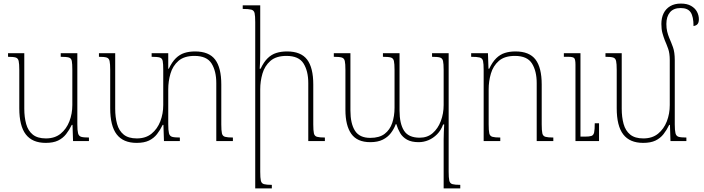

<svg xmlns="http://www.w3.org/2000/svg" viewBox="-20 -790 3941 1075"><path d="M236 10Q161 10 124.5 -37.5Q88 -85 88 -184V-398Q88 -433 84.5 -448.5Q81 -464 68 -468Q55 -472 25 -472V-492H116V-181Q116 -134 126.5 -96Q137 -58 163.5 -36.5Q190 -15 237 -15Q287 -15 319.5 -41.5Q352 -68 368.5 -110.5Q385 -153 385 -202V-398Q385 -433 382 -448.5Q379 -464 365.5 -468Q352 -472 320 -472V-492H413V-94Q413 -60 417 -44Q421 -28 434.5 -24Q448 -20 478 -20V0H389L386 -91H382Q368 -62 350 -39Q332 -16 305 -3Q278 10 236 10Z M1219 -94Q1219 -59 1222.5 -43.5Q1226 -28 1240 -24Q1254 -20 1284 -20V0H1191V-325Q1191 -392 1164.5 -434.5Q1138 -477 1069 -477Q1011 -477 979 -449Q947 -421 934.5 -378Q922 -335 922 -290V-94Q922 -60 926 -44Q930 -28 943.5 -24Q957 -20 987 -20V0H898L895 -91H891Q877 -62 859 -39Q841 -16 814 -3Q787 10 745 10Q670 10 633.5 -37.5Q597 -85 597 -184V-398Q597 -433 593.5 -448.5Q590 -464 577 -468Q564 -472 534 -472V-492H625V-181Q625 -134 635.5 -96Q646 -58 672.5 -36.5Q699 -15 746 -15Q796 -15 828.5 -41.5Q861 -68 877.5 -110.5Q894 -153 894 -202V-398Q894 -433 891 -448.5Q888 -464 874.5 -468Q861 -472 829 -472V-492H922V-405H925Q943 -443 964.5 -464Q986 -485 1012.5 -493.5Q1039 -502 1072 -502Q1150 -502 1184.5 -456.5Q1219 -411 1219 -317Z M1799 -20V0H1706V-325Q1706 -392 1679.5 -434.5Q1653 -477 1584 -477Q1526 -477 1494 -449Q1462 -421 1449.5 -378Q1437 -335 1437 -290V171Q1437 206 1440.5 221.5Q1444 237 1458 241Q1472 245 1502 245V265H1409V-666Q1409 -701 1405.5 -716.5Q1402 -732 1387 -736Q1372 -740 1339 -740V-760H1437V-495Q1437 -472 1436.5 -450Q1436 -428 1434 -405H1439Q1457 -443 1478.5 -464Q1500 -485 1527 -493.5Q1554 -502 1587 -502Q1665 -502 1699.5 -456.5Q1734 -411 1734 -317V-94Q1734 -59 1737.5 -43.5Q1741 -28 1755 -24Q1769 -20 1799 -20Z M2399 -492H2492V171Q2492 205 2495.5 221Q2499 237 2513 241Q2527 245 2557 245V265H2464V-10Q2464 -31 2465 -51.5Q2466 -72 2467 -93H2461Q2449 -60 2427 -38Q2405 -16 2378.5 -5Q2352 6 2324 6Q2284 6 2259 -8Q2234 -22 2220.5 -45Q2207 -68 2199 -95H2196Q2186 -68 2168.5 -45Q2151 -22 2123 -8Q2095 6 2053 6Q1980 6 1947 -40.5Q1914 -87 1914 -175V-398Q1914 -433 1910.5 -448.5Q1907 -464 1893.5 -468Q1880 -472 1849 -472V-492H1942V-171Q1942 -98 1967.5 -58Q1993 -18 2053 -18Q2104 -18 2133.5 -40.5Q2163 -63 2176 -101.5Q2189 -140 2189 -187V-398Q2189 -433 2185.5 -448.5Q2182 -464 2168.5 -468Q2155 -472 2124 -472V-492H2217V-171Q2217 -98 2242 -58.5Q2267 -19 2330 -19Q2373 -19 2402.5 -44.5Q2432 -70 2448 -112Q2464 -154 2464 -202V-398Q2464 -433 2460.5 -448.5Q2457 -464 2443.5 -468Q2430 -472 2399 -472Z M3078 -20V0H2985V-325Q2985 -392 2958.5 -434.5Q2932 -477 2863 -477Q2805 -477 2773 -449Q2741 -421 2728.5 -378Q2716 -335 2716 -290V-94Q2716 -59 2719.5 -43.5Q2723 -28 2737 -24Q2751 -20 2781 -20V0H2688V-398Q2688 -433 2684.5 -448.5Q2681 -464 2666 -468Q2651 -472 2618 -472V-492H2712L2715 -405H2719Q2737 -443 2758.5 -464Q2780 -485 2806.5 -493.5Q2833 -502 2866 -502Q2944 -502 2978.5 -456.5Q3013 -411 3013 -317V-94Q3013 -59 3016.5 -43.5Q3020 -28 3034 -24Q3048 -20 3078 -20ZM3334 -100V0H3202V-428Q3202 -457 3195 -464.5Q3188 -472 3162 -472H3137V-492H3230V-25H3255Q3280 -25 3291.5 -29Q3303 -33 3306.5 -48.5Q3310 -64 3310 -100Z M3758 -94Q3758 -60 3762 -44Q3766 -28 3779.5 -24Q3793 -20 3823 -20V0H3734L3731 -91H3727Q3713 -62 3695 -39Q3677 -16 3650 -3Q3623 10 3581 10Q3506 10 3469.5 -37.5Q3433 -85 3433 -184V-398Q3433 -433 3429.5 -448.5Q3426 -464 3413 -468Q3400 -472 3370 -472V-492H3461V-181Q3461 -134 3471.5 -96Q3482 -58 3508.5 -36.5Q3535 -15 3582 -15Q3632 -15 3664.5 -41.5Q3697 -68 3713.5 -110.5Q3730 -153 3730 -202V-453Q3730 -492 3721 -517Q3712 -542 3702 -565Q3695 -583 3689 -604.5Q3683 -626 3683 -656Q3683 -690 3695.5 -715.5Q3708 -741 3732.5 -755.5Q3757 -770 3792 -770Q3827 -770 3849.5 -757Q3872 -744 3882.5 -724Q3893 -704 3893 -682Q3893 -671 3890 -663Q3887 -655 3880.5 -650.5Q3874 -646 3863 -644Q3863 -697 3847 -721Q3831 -745 3791 -745Q3751 -745 3731 -721Q3711 -697 3711 -656Q3711 -632 3715.5 -613.5Q3720 -595 3727 -578Q3738 -553 3748 -525.5Q3758 -498 3758 -453Z"/></svg>

Font: Noto Serif Armenian Thin
Style: Regular
Weight: 250
Version: Version 2.007